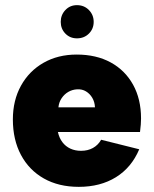

<svg xmlns="http://www.w3.org/2000/svg" viewBox="-20 -719 597 746"><path d="M279 -570Q252 -570 234 -588.5Q216 -607 216 -634Q216 -661 234 -680Q252 -699 279 -699Q307 -699 325.5 -680Q344 -661 344 -634Q344 -607 325.5 -588.5Q307 -570 279 -570ZM286 7Q208 7 150.5 -25.5Q93 -58 61.5 -117Q30 -176 30 -255Q30 -329 61.5 -386Q93 -443 149 -475Q205 -507 278 -507Q354 -507 410 -476.5Q466 -446 497 -390Q528 -334 528 -259Q528 -248 527 -235Q526 -222 524 -206H205Q210 -183 222.5 -166.5Q235 -150 253.5 -141.5Q272 -133 295 -133Q321 -133 341 -144Q361 -155 373 -176L521 -139Q491 -68 430.5 -30.5Q370 7 286 7ZM349 -302Q348 -323 338.5 -339Q329 -355 314 -364Q299 -373 280 -372Q261 -371 245.5 -362Q230 -353 219.5 -337.5Q209 -322 207 -302Z"/></svg>

Font: Albert Sans Black
Style: Regular
Weight: 900
Designer: Andreas Rasmussen
Foundry: a.Foundry
Version: Version 1.025